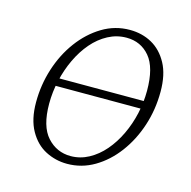

<svg xmlns="http://www.w3.org/2000/svg" viewBox="-81 -570 658 663"><g transform="rotate(15 248.0 -238.5)"><path d="M87 -237 88 -265H427L426 -237ZM214 13Q173 13 137 -5.5Q101 -24 78.5 -64Q56 -104 56 -165Q56 -227 74.5 -285Q93 -343 127 -389Q161 -435 206.5 -462.5Q252 -490 305 -490Q349 -490 384 -470.5Q419 -451 440.5 -411.5Q462 -372 462 -311Q462 -247 443 -189Q424 -131 390 -85.5Q356 -40 311 -13.5Q266 13 214 13ZM219 -16Q253 -16 283.5 -32.5Q314 -49 338.5 -77.5Q363 -106 380.5 -143Q398 -180 407 -220.5Q416 -261 416 -302Q416 -385 384 -423Q352 -461 301 -461Q266 -461 235 -444.5Q204 -428 179.5 -399.5Q155 -371 137.5 -334Q120 -297 110.5 -255.5Q101 -214 101 -172Q101 -91 135 -53.5Q169 -16 219 -16Z"/></g></svg>

Font: Source Serif 4 18pt Light
Style: Italic
Weight: 300
Italic angle: -12°
Designer: Frank Grießhammer
Foundry: Adobe Systems Incorporated
Version: Version 4.004;hotconv 1.0.116;makeotfexe 2.5.65601